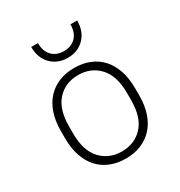

<svg xmlns="http://www.w3.org/2000/svg" viewBox="-167 -818 884 941"><g transform="rotate(-30 275.0 -347.0)"><path d="M275 6Q228 6 189 -9.5Q150 -25 122.5 -55Q95 -85 80 -129Q65 -173 65 -230V-270Q65 -327 80 -371Q95 -415 123 -445Q151 -475 189.5 -490.5Q228 -506 275 -506Q322 -506 361 -490.5Q400 -475 427.5 -445Q455 -415 470 -371Q485 -327 485 -270V-230Q485 -173 470 -129Q455 -85 427 -55Q399 -25 360.5 -9.5Q322 6 275 6ZM275 -34Q348 -34 393.5 -83.5Q439 -133 439 -230V-270Q439 -367 393 -416.5Q347 -466 275 -466Q202 -466 156.5 -416.5Q111 -367 111 -270V-230Q111 -133 157 -83.5Q203 -34 275 -34ZM275 -564Q218 -564 181.5 -601Q145 -638 145 -700H183Q183 -654 208 -628Q233 -602 275 -602Q317 -602 342 -628Q367 -654 367 -700H405Q405 -638 368.5 -601Q332 -564 275 -564Z"/></g></svg>

Font: PT Root UI Light
Style: Regular
Weight: 300
Designer: Vitaly Kuzmin
Foundry: ParaType Ltd.
Version: Version 2.000G